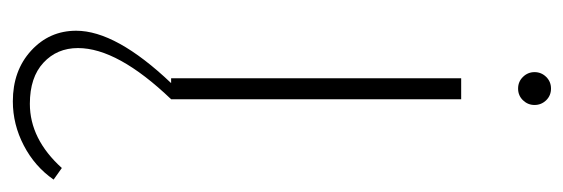

<svg xmlns="http://www.w3.org/2000/svg" viewBox="-318 -332 903 308"><g transform="rotate(90 134.0 -177.5)"><path d="M142.1 253.9Q92.8 253.9 60.8 224.6Q28.8 195.3 28.8 152.3Q28.8 88.4 112.8 0H105V-465.3H138.7V0Q56.6 85.9 56.6 149.4Q56.6 183.1 80.1 204.8Q103.5 226.6 146 226.6Q202.6 226.6 249 175.3L267.6 188.5Q246.6 218.8 212.9 236.3Q179.2 253.9 142.1 253.9ZM140.4 -564.5Q132.8 -556.6 121.6 -556.6Q110.4 -556.6 102.8 -564.5Q95.2 -572.3 95.2 -583Q95.2 -593.8 102.8 -601.6Q110.4 -609.4 121.6 -609.4Q132.8 -609.4 140.4 -601.6Q147.9 -593.8 147.9 -583Q147.9 -572.3 140.4 -564.5Z"/></g></svg>

Font: Spartan MB ExtLt
Style: Regular
Weight: 200
Designer: Matt Bailey, Mirko Velimirovic
Foundry: Matt Bailey
Version: Version 1.005